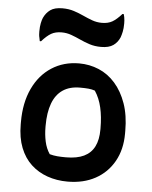

<svg xmlns="http://www.w3.org/2000/svg" viewBox="-56 -844 712 902"><g transform="rotate(5 300.0 -393.5)"><path d="M303 -547Q352 -547 396 -528.5Q440 -510 473.5 -472Q507 -434 526.5 -378.5Q546 -323 546 -250V-237Q546 -162 514.5 -106Q483 -50 427 -19.5Q371 11 296 11Q245 11 201 -4.5Q157 -20 124 -50.5Q91 -81 72.5 -128Q54 -175 54 -238V-250Q54 -340 85.5 -407Q117 -474 173.5 -510.5Q230 -547 303 -547ZM317 -434Q268 -434 235.5 -412Q203 -390 187 -347Q171 -304 171 -242V-235Q171 -200 178 -167.5Q185 -135 202 -110Q220 -105 238 -103.5Q256 -102 279 -102Q331 -102 364 -118Q397 -134 413 -166Q429 -198 429 -246V-252Q429 -306 419 -349.5Q409 -393 387 -426Q373 -431 356.5 -432.5Q340 -434 317 -434ZM392 -746Q421 -746 441 -757.5Q461 -769 485 -796H491Q493 -790 494.5 -782Q496 -774 496.5 -766.5Q497 -759 497 -752Q497 -729 493.5 -713Q490 -697 486 -686Q476 -662 455.5 -647.5Q435 -633 398 -633Q368 -633 343.5 -641Q319 -649 297.5 -659Q276 -669 254 -677Q232 -685 208 -685Q179 -685 159 -673.5Q139 -662 115 -635H109Q108 -643 106 -650.5Q104 -658 103.5 -665.5Q103 -673 103 -680Q103 -703 106.5 -719.5Q110 -736 114 -745Q125 -769 145 -783.5Q165 -798 202 -798Q232 -798 256.5 -790Q281 -782 302.5 -772Q324 -762 346 -754Q368 -746 392 -746Z"/></g></svg>

Font: Recursive Casual SemiBold
Style: Regular
Weight: 600
Version: Version 1.047